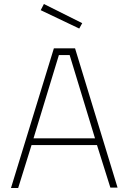

<svg xmlns="http://www.w3.org/2000/svg" viewBox="-20 -942 644 962"><path d="M35 0 250 -700H356L569 -2H533L466 -215H138L71 0ZM275 -666 148 -249H456L329 -666ZM200 -922 392 -826 377 -799 184 -891Z"/></svg>

Font: TypoPRO Titillium Text
Style: 1 wt
Weight: 100
Designer: Accademia di Belle Arti di Urbino and others
Foundry: Accademia di Belle Arti di Urbino and others.
Version: Version 25.000